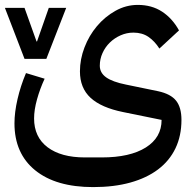

<svg xmlns="http://www.w3.org/2000/svg" viewBox="-21 -523 791 783"><path d="M359 240Q207 240 122.5 171.5Q38 103 38 -20Q38 -65 50.5 -119Q63 -173 85 -225L161 -202Q142 -161 130 -118Q118 -75 118 -40Q118 36 173 77.5Q228 119 325 119H394Q509 119 573.5 78.5Q638 38 638 -34L481 -66Q392 -84 348.5 -124Q305 -164 305 -232Q305 -281 323.5 -329.5Q342 -378 374.5 -416.5Q407 -455 450 -479Q493 -503 541 -503Q598 -503 640 -475.5Q682 -448 709 -399L629 -325Q610 -355 584.5 -372.5Q559 -390 523 -390Q496 -390 471 -379Q446 -368 427 -349.5Q408 -331 397 -306.5Q386 -282 386 -255Q386 -226 412 -207.5Q438 -189 493 -178L624 -151Q675 -140 697 -112.5Q719 -85 719 -34Q719 31 694.5 82Q670 133 623.5 168Q577 203 510.5 221.5Q444 240 359 240ZM-1 -491H79L128 -354H130L178 -491H249L168 -283H79Z"/></svg>

Font: IBM Plex Arabic Medium
Style: Regular
Weight: 500
Designer: Mike Abbink, Paul van der Laan, Pieter van Rosmalen, Wael Morcos, Khajak Apelian
Foundry: Bold Monday
Version: Version 1.0